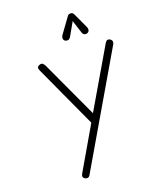

<svg xmlns="http://www.w3.org/2000/svg" viewBox="-224 -1436 1280 1565"><g transform="rotate(-20 415.5 -654.0)"><path d="M205 -1001Q222.5 -1007.5 232.5 -998.8Q242.5 -990 249 -976.5L478.5 -481.5L771.5 -982Q781 -998 791 -1001.8Q801 -1005.5 813.5 -999Q828 -991 830.8 -978.2Q833.5 -965.5 824.5 -950L278 -15Q272.5 -5.5 264.2 -2.2Q256 1 247 -1Q238 -3 230.5 -8.5Q221 -15.5 220.5 -25.5Q220 -35.5 227 -48L439.5 -413.5L190 -956.5Q182 -973.5 185 -984.5Q188 -995.5 205 -1001ZM658 -1110Q643 -1105 631.5 -1111.2Q620 -1117.5 616 -1131.5L580 -1243.5L517 -1132.5Q504.5 -1111 489.2 -1110.2Q474 -1109.5 464.5 -1117Q453.5 -1127.5 454 -1140.5Q454.5 -1153.5 462.5 -1165L555.5 -1293Q564 -1305.5 572.2 -1307Q580.5 -1308.5 588 -1308.5Q592.5 -1308.5 600 -1304Q607.5 -1299.5 611 -1291L670.5 -1162.5Q681 -1139.5 675.2 -1126.5Q669.5 -1113.5 658 -1110Z"/></g></svg>

Font: Edu SA Hand Cursive
Style: Regular
Weight: 400
Designer: Tina and Corey Anderson, Eben Sorkin, Mirko Velimirovic
Foundry: Google for Education
Version: Version 2.000